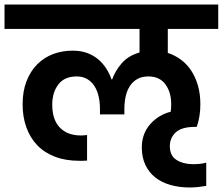

<svg xmlns="http://www.w3.org/2000/svg" viewBox="-41 -760 985 849"><path d="M-21 -740H924V-632H701V-526Q732 -516 758.5 -496.5Q785 -477 804 -448.5Q823 -420 834 -382.5Q845 -345 845 -299Q845 -272 841 -247Q837 -222 829 -199H822Q762 -199 736 -174.5Q710 -150 710 -114Q710 -71 740 -52.5Q770 -34 813 -34Q828 -34 843 -35.5Q858 -37 871 -41V62Q854 65 835 67Q816 69 797 69Q752 69 713 58Q674 47 646 25Q618 3 602 -30.5Q586 -64 586 -108Q586 -168 622.5 -210Q659 -252 714 -266Q715 -274 715.5 -282.5Q716 -291 716 -300Q716 -352 690.5 -387Q665 -422 615 -422Q587 -422 567 -411Q547 -400 534 -380.5Q521 -361 515 -335Q509 -309 509 -279V-254H401V-279Q401 -308 395 -334Q389 -360 376.5 -379.5Q364 -399 344.5 -410.5Q325 -422 298 -422Q244 -422 217 -386.5Q190 -351 190 -297Q190 -231 223.5 -196Q257 -161 317 -161Q322 -161 329 -161.5Q336 -162 344 -163V-50Q334 -49 325.5 -49Q317 -49 310 -49Q249 -49 202 -67Q155 -85 123.5 -118Q92 -151 75.5 -197Q59 -243 59 -299Q59 -357 76.5 -401.5Q94 -446 124 -476Q154 -506 194 -521Q234 -536 280 -536Q317 -536 345 -525.5Q373 -515 394 -497Q415 -479 429.5 -456Q444 -433 452 -409H455Q469 -448 498 -481Q527 -514 576 -528V-632H-21Z"/></svg>

Font: Poppins SemiBold
Style: Regular
Weight: 600
Designer: Ninad Kale (Devanagari), Jonny Pinhorn (Latin)
Foundry: Indian Type Foundry
Version: Version 3.002 2017